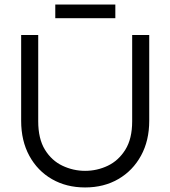

<svg xmlns="http://www.w3.org/2000/svg" viewBox="-20 -816 749 844"><path d="M354 8Q272 8 208.5 -28.5Q145 -65 109 -131Q73 -197 73 -285V-662H148V-283Q148 -206 177.5 -158Q207 -110 254.5 -87.5Q302 -65 354 -65Q407 -65 454 -87.5Q501 -110 531 -158Q561 -206 561 -283V-662H636V-285Q636 -198 600 -132Q564 -66 500.5 -29Q437 8 354 8ZM223 -736V-796H487V-736Z"/></svg>

Font: Questrial
Style: Regular
Weight: 400
Designer: Joe Prince, Laura Meseguer
Foundry: Joe Prince, Laura Meseguer
Version: Version 2.000; ttfautohint (v1.8.3)